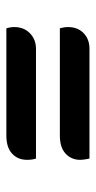

<svg xmlns="http://www.w3.org/2000/svg" viewBox="131 -528 301 603"><g transform="rotate(90 281.5 -226.5)"><path d="M482 -328Q482 -300 462.5 -282Q443 -264 406 -264H69Q65 -277 65 -290Q65 -320 84 -338.5Q103 -357 133 -357H478Q482 -339 482 -328ZM482 -161Q482 -132 462.5 -114Q443 -96 406 -96H69Q65 -108 65 -121Q65 -151 84.5 -170Q104 -189 133 -189H478Q482 -177 482 -161Z"/></g></svg>

Font: Sansita
Style: Bold Italic
Weight: 700
Italic angle: -11°
Designer: Pablo Cosgaya
Foundry: Omnibus-Type
Version: Version 1.006